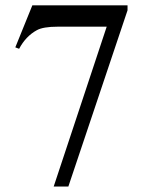

<svg xmlns="http://www.w3.org/2000/svg" viewBox="-20 -682 540 716"><path d="M100.6 -662.1H455.6V-643.6L234.9 13.7H180.2L377.9 -582.5H195.8Q140.6 -582.5 117.2 -569.3Q76.2 -546.9 51.3 -500L37.1 -505.4Z"/></svg>

Font: Jameel Khushkhat-L
Style: Regular
Weight: 400
Version: Version 3.5